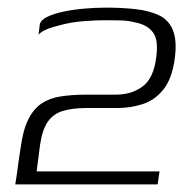

<svg xmlns="http://www.w3.org/2000/svg" viewBox="-20 -483 505 503"><path d="M20 0Q24 -24 27 -47.5Q30 -71 34 -95Q40 -142 54 -170Q68 -198 89 -212Q110 -226 139.5 -230.5Q169 -235 205 -235Q226 -235 244.5 -235Q263 -235 283 -235Q324 -235 353 -256Q382 -277 389 -331Q396 -378 380.5 -398.5Q365 -419 331 -425Q315 -429 297 -429.5Q279 -430 257 -430Q230 -430 198.5 -427.5Q167 -425 141 -418Q129 -415 117 -411.5Q105 -408 95.5 -403Q86 -398 81 -392Q81 -395 82 -401Q83 -407 83.5 -412.5Q84 -418 84 -418Q86 -430 103 -438.5Q120 -447 146 -452.5Q172 -458 201.5 -460.5Q231 -463 258 -463Q300 -463 335.5 -459Q371 -455 396.5 -443Q422 -431 433 -404Q444 -377 438 -331Q431 -277 408 -248.5Q385 -220 353 -210Q321 -200 288 -200Q269 -200 248.5 -200Q228 -200 206 -200Q170 -200 145 -192.5Q120 -185 105.5 -164.5Q91 -144 85 -104L76 -34H398L393 0Z"/></svg>

Font: Genos Light
Style: Italic
Weight: 300
Italic angle: -8°
Designer: Robert E. Leuschke
Foundry: Robert E. Leuschke
Version: Version 1.010